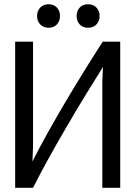

<svg xmlns="http://www.w3.org/2000/svg" viewBox="-20 -890 651 912"><path d="M453 -814C453 -848 430 -870 398 -870C367 -870 344 -848 344 -814C344 -780 367 -758 398 -758C430 -758 453 -780 453 -814ZM265 -814C265 -848 242 -870 211 -870C180 -870 156 -848 156 -814C156 -780 180 -758 211 -758C242 -758 265 -780 265 -814ZM551 2V-692H468C357 -520 222 -297 134 -123L137 -194V-692H52V2H137C221 -166 365 -407 469 -572L466 -505V2Z"/></svg>

Font: Repo
Style: Regular
Weight: 400
Designer: Stefan Peev
Foundry: Context Ltd
Version: Version 0.000